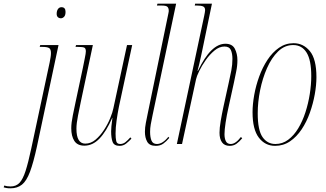

<svg xmlns="http://www.w3.org/2000/svg" viewBox="-153 -780 1765 1040"><path d="M177 -681Q167 -681 160.5 -687Q154 -693 154 -705Q154 -721 161 -731Q168 -741 180 -741Q202 -741 202 -716Q202 -697 194 -689Q186 -681 177 -681ZM-96 240Q-109 240 -117.5 238.5Q-126 237 -133 235L-130 225Q-115 230 -96 230Q-66 230 -47.5 210.5Q-29 191 -14.5 146Q0 101 16 26L116 -442Q119 -458 121 -470Q123 -482 123 -493Q123 -514 112.5 -520Q102 -526 76 -526H62L65 -536H164L47 14Q28 101 9.5 150.5Q-9 200 -34 220Q-59 240 -96 240Z M495 10Q465 10 457 -11Q449 -32 449 -69Q449 -81 450.5 -96Q452 -111 456 -142H455Q423 -68 386 -29.5Q349 9 304 9Q266 9 249.5 -17Q233 -43 233 -85Q233 -114 241.5 -155.5Q250 -197 257 -230L296 -413Q301 -439 306.5 -465.5Q312 -492 312 -502Q312 -518 303.5 -522Q295 -526 269 -526H256L259 -536H350L285 -230Q278 -196 269.5 -153.5Q261 -111 261 -83Q261 -2 309 -2Q339 -2 364.5 -23.5Q390 -45 410.5 -76.5Q431 -108 444 -140Q457 -172 461 -193L535 -536H563L491 -201Q484 -166 478.5 -127Q473 -88 473 -57Q473 -32 476.5 -16Q480 0 498 0Q514 0 527 -10.5Q540 -21 553 -36L559 -29Q546 -15 530.5 -2.5Q515 10 495 10Z M691 10Q657 10 644.5 -12Q632 -34 632 -66Q632 -89 637 -114.5Q642 -140 647 -164L759 -707Q761 -715 761 -718Q761 -721 761 -723Q761 -735 754.5 -742.5Q748 -750 722 -750H697L700 -760H801L673 -154Q667 -126 663.5 -105.5Q660 -85 660 -66Q660 -37 667.5 -18.5Q675 0 697 0Q728 0 759 -39L764 -33Q748 -14 731.5 -2Q715 10 691 10Z M1091 10Q1063 10 1049.5 -9Q1036 -28 1036 -61Q1036 -87 1042.5 -125Q1049 -163 1057 -200L1086 -332Q1094 -367 1100 -398.5Q1106 -430 1106 -461Q1106 -490 1097.5 -509Q1089 -528 1063 -528Q1035 -528 1009 -506.5Q983 -485 961.5 -454.5Q940 -424 926 -395Q912 -366 909 -351L833 0H805L953 -694Q955 -705 956.5 -712.5Q958 -720 958 -725Q958 -740 947.5 -745Q937 -750 914 -750H902L904 -760H995L943 -509Q941 -500 936.5 -478.5Q932 -457 926.5 -434Q921 -411 917 -396H919Q955 -471 992 -507Q1029 -543 1068 -543Q1105 -543 1119 -516Q1133 -489 1133 -454Q1133 -423 1126 -390.5Q1119 -358 1114 -332L1085 -200Q1075 -156 1069 -116Q1063 -76 1063 -53Q1063 -30 1070.5 -15Q1078 0 1097 0Q1123 0 1152 -38L1159 -31Q1143 -12 1127.5 -1Q1112 10 1091 10Z M1337 10Q1283 10 1249 -34.5Q1215 -79 1215 -172Q1215 -215 1224 -265.5Q1233 -316 1251 -365.5Q1269 -415 1296 -456Q1323 -497 1358.5 -521.5Q1394 -546 1437 -546Q1490 -546 1525.5 -503Q1561 -460 1561 -362Q1561 -319 1552 -269Q1543 -219 1525.5 -169.5Q1508 -120 1481 -79.5Q1454 -39 1418 -14.5Q1382 10 1337 10ZM1339 0Q1377 0 1408 -23Q1439 -46 1462.5 -85Q1486 -124 1501.5 -172Q1517 -220 1525 -271Q1533 -322 1533 -368Q1533 -455 1507.5 -495.5Q1482 -536 1435 -536Q1389 -536 1353.5 -501.5Q1318 -467 1293.5 -411.5Q1269 -356 1256 -291.5Q1243 -227 1243 -166Q1243 -75 1269 -37.5Q1295 0 1339 0Z"/></svg>

Font: Noto Serif Display ExtraCondensed Thin
Style: Italic
Weight: 100
Width: 2
Italic angle: -12°
Designer: Monotype Design Team
Foundry: Monotype Imaging Inc.
Version: Version 2.009